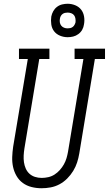

<svg xmlns="http://www.w3.org/2000/svg" viewBox="-20 -994 579 1022"><path d="M201 8Q174 8 148 1.5Q122 -5 101.5 -20Q81 -35 68 -57.5Q55 -80 49.5 -105.5Q44 -131 45 -158Q46 -185 50 -213L128 -680H81V-735H243V-680H189L110 -204Q107 -185 106 -166.5Q105 -148 107.5 -130.5Q110 -113 117 -97Q124 -81 136.5 -69.5Q149 -58 166 -52.5Q183 -47 202 -47Q219 -47 237 -51Q255 -55 270.5 -65Q286 -75 298.5 -89Q311 -103 320 -119Q329 -135 334 -152Q339 -169 342 -186L424 -680H377V-735H539V-680H485L402 -177Q398 -153 390.5 -129.5Q383 -106 369.5 -84Q356 -62 337.5 -43.5Q319 -25 296.5 -13Q274 -1 249.5 3.5Q225 8 201 8ZM340 -796Q319 -796 299.5 -804Q280 -812 268 -827.5Q256 -843 253 -864Q250 -885 253 -906Q256 -921 263.5 -934.5Q271 -948 283.5 -957.5Q296 -967 311 -970.5Q326 -974 340 -974Q361 -974 380.5 -966Q400 -958 412 -942.5Q424 -927 427.5 -906Q431 -885 427 -864Q425 -849 417.5 -835.5Q410 -822 397 -812.5Q384 -803 369.5 -799.5Q355 -796 340 -796ZM340 -843Q347 -843 354 -844.5Q361 -846 367 -850.5Q373 -855 376.5 -861.5Q380 -868 382 -875Q383 -885 381.5 -895Q380 -905 374.5 -912.5Q369 -920 359.5 -923.5Q350 -927 340 -927Q333 -927 326 -925.5Q319 -924 313 -919.5Q307 -915 303.5 -908.5Q300 -902 299 -895Q297 -885 298.5 -875Q300 -865 306 -857.5Q312 -850 321 -846.5Q330 -843 340 -843Z"/></svg>

Font: Iosevka Slab Light
Style: Italic
Weight: 300
Italic angle: -9°
Monospace: yes
Designer: Belleve Invis
Foundry: Belleve Invis
Version: Version 11.1.1; ttfautohint (v1.8.3)